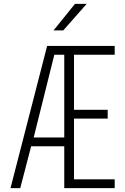

<svg xmlns="http://www.w3.org/2000/svg" viewBox="-20 -966 640 986"><path d="M84 0H34L222 -730H569V-685H360V-402H533V-357H360V-45H569V0H310V-215H140ZM259 -685 153 -260H310V-685ZM305 -810H255L365 -946H425Z"/></svg>

Font: JetBrains Mono Extra Light
Style: Regular
Weight: 200
Monospace: yes
Designer: Philipp Nurullin, Konstantin Bulenkov
Foundry: JetBrains
Version: 2.002